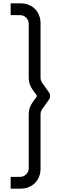

<svg xmlns="http://www.w3.org/2000/svg" viewBox="-20 -908 460 1146"><path d="M43.5 218V147.5H100Q114 147.5 125.8 140.5Q137.5 133.5 144.5 122Q151.5 110.5 151.5 96.5V-226.5Q151.5 -265 174 -296.5L201.5 -335L174 -373.5Q151.5 -405 151.5 -443.5V-765.5Q151.5 -787.5 136.2 -802.5Q121 -817.5 100 -817.5H43.5V-888H103Q137.5 -888 164.8 -872.8Q192 -857.5 207 -830.2Q222 -803 222 -769V-443.5Q222 -429 231 -414.5L273.5 -355Q279.5 -346 279.5 -335Q279.5 -324 273.5 -315L231 -255.5Q222 -242 222 -226.5V99.5Q222 133.5 206.8 160.5Q191.5 187.5 164.5 202.8Q137.5 218 103 218Z"/></svg>

Font: Vela Sans
Style: Regular
Weight: 400
Designer: Principal design: Mikhail Sharanda - project Manrope.
Design modification: Ravid Balaliev
Foundry: Mikhail Sharanda
Version: Version 1.001